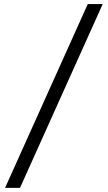

<svg xmlns="http://www.w3.org/2000/svg" viewBox="-20 -801 528 941"><path d="M483.4 -781.2 78.1 119.6H4.9L410.2 -781.2Z"/></svg>

Font: Andika Eur
Style: Regular
Weight: 400
Designer: Victor Gaultney, Annie Olsen, Julie Remington, Don Collingsworth, Eric Hays, Becca Hirsbrunner
Foundry: SIL International
Version: Version 5.000